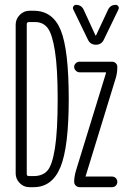

<svg xmlns="http://www.w3.org/2000/svg" viewBox="-20 -775 540 795"><path d="M427.7 -735.4Q437.5 -754.9 459 -754.9Q465.8 -754.9 469.7 -749Q473.6 -743.2 470.7 -736.3L410.2 -611.3Q400.4 -589.8 377 -589.8Q353.5 -589.8 343.8 -611.3L283.2 -736.3Q280.3 -743.2 284.2 -749Q288.1 -754.9 294.9 -754.9Q316.4 -754.9 326.2 -735.4L375 -628.9Q375 -627.9 377 -627.9Q377.9 -627.9 377.9 -628.9ZM293.9 -66.4 418.9 -472.7V-473.6Q418.9 -475.6 418 -475.6H309.6Q300.8 -475.6 293.9 -482.4Q287.1 -489.3 287.1 -498Q287.1 -506.8 293.9 -513.2Q300.8 -519.5 309.6 -519.5H444.3Q453.1 -519.5 459.5 -513.2Q465.8 -506.8 465.8 -498Q465.8 -474.6 460 -454.1L335 -46.9Q335 -45.9 334 -45.9Q334 -43.9 335 -43.9H444.3Q453.1 -43.9 459.5 -37.6Q465.8 -31.2 465.8 -22Q465.8 -12.7 459.5 -6.3Q453.1 0 444.3 0H309.6Q300.8 0 293.9 -6.3Q287.1 -12.7 287.1 -22.5Q287.1 -42 293.9 -66.4ZM90.8 -674.8V-54.7Q90.8 -45.9 99.6 -45.9H119.1Q156.2 -45.9 176.3 -68.4Q196.3 -90.8 207.5 -161.6Q218.8 -232.4 218.8 -365.2Q218.8 -492.2 207.5 -563.5Q196.3 -634.8 177.2 -659.2Q158.2 -683.6 126 -683.6H99.6Q90.8 -683.6 90.8 -674.8ZM101.6 0Q78.1 0 61.5 -17.1Q44.9 -34.2 44.9 -56.6V-672.9Q44.9 -696.3 62 -713.4Q79.1 -730.5 101.6 -730.5H119.1Q199.2 -730.5 231.9 -648.9Q264.6 -567.4 264.6 -365.2Q264.6 -167 230.5 -83.5Q196.3 0 119.1 0Z"/></svg>

Font: Rounded Mgen+ 2m light
Style: Regular
Weight: 200
Designer: [Source Han Sans]
Ryoko NISHIZUKA  (kana & ideographs); Paul D. Hunt (Latin, Greek & Cyrillic); Wenlong ZHANG  (bopomofo
Version: Version 1.059.20150602